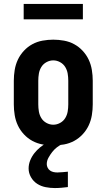

<svg xmlns="http://www.w3.org/2000/svg" viewBox="-20 -729 540 973"><path d="M250 8Q223 8 195.5 3Q168 -2 144 -15Q120 -28 101 -48.5Q82 -69 70.5 -93.5Q59 -118 54.5 -145.5Q50 -173 50 -200V-320Q50 -347 54.5 -374.5Q59 -402 70.5 -426.5Q82 -451 101 -471.5Q120 -492 144 -505Q168 -518 195.5 -523Q223 -528 250 -528Q277 -528 304.5 -523Q332 -518 356 -505Q380 -492 399 -471.5Q418 -451 429.5 -426.5Q441 -402 445.5 -374.5Q450 -347 450 -320V-200Q450 -173 445.5 -145.5Q441 -118 429.5 -93.5Q418 -69 399 -48.5Q380 -28 356 -15Q332 -2 304.5 3Q277 8 250 8ZM250 -97Q268 -97 284.5 -106Q301 -115 310.5 -130.5Q320 -146 323 -164Q326 -182 326 -200V-320Q326 -338 323 -356Q320 -374 310.5 -389.5Q301 -405 284.5 -414Q268 -423 250 -423Q232 -423 215.5 -414Q199 -405 189.5 -389.5Q180 -374 177 -356Q174 -338 174 -320V-200Q174 -182 177 -164Q180 -146 189.5 -130.5Q199 -115 215.5 -106Q232 -97 250 -97ZM258 224Q235 224 211.5 219.5Q188 215 168.5 202.5Q149 190 137 169Q125 148 125 125Q125 104 133 84Q141 64 154 47.5Q167 31 183.5 17.5Q200 4 219 -6L222 -8H298V0Q282 7 268.5 17.5Q255 28 244.5 41.5Q234 55 225.5 70.5Q217 86 217 103Q217 112 221.5 121Q226 130 234 135.5Q242 141 251.5 143Q261 145 271 145Q284 145 297.5 143.5Q311 142 324 141V219Q308 221 291.5 222.5Q275 224 258 224ZM100 -631V-709H400V-631Z"/></svg>

Font: Iosevka SS04 Extrabold
Style: Regular
Weight: 800
Monospace: yes
Designer: Belleve Invis
Foundry: Belleve Invis
Version: Version 19.0.0; ttfautohint (v1.8.4)